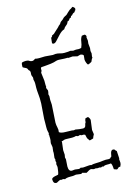

<svg xmlns="http://www.w3.org/2000/svg" viewBox="-147 -1049 778 1149"><g transform="rotate(-15 242.0 -474.5)"><path d="M85.9 -374 92.8 -467.8V-500Q92.8 -505.9 91.8 -513.7L88.9 -548.8Q87.9 -557.6 88.4 -567.4Q88.9 -577.1 88.9 -584V-595.7Q88.9 -599.6 87.9 -605.5L85 -618.2L85.9 -627.9Q85.9 -632.8 84 -635.7Q82 -638.7 80.6 -644.5Q79.1 -650.4 80.1 -658.2Q81.1 -666 79.6 -670.4Q78.1 -674.8 75.7 -676.8Q73.2 -678.7 71.3 -681.2Q69.3 -683.6 68.8 -686.5Q68.4 -689.5 64.9 -692.9Q61.5 -696.3 54.2 -699.2Q46.9 -702.1 41 -707Q42 -713.9 41.5 -720.2Q41 -726.6 44.9 -734.4Q56.6 -738.3 69.8 -738.3Q83 -738.3 90.3 -732.9Q97.7 -727.5 106.9 -727.5Q116.2 -727.5 127 -736.3Q135.7 -733.4 151.4 -733.4L187.5 -734.4L235.4 -730.5L252.9 -732.4Q266.6 -732.4 279.3 -728.5Q292 -724.6 305.7 -724.6L329.1 -725.6L342.8 -727.5L359.4 -723.6L377 -725.6L393.6 -724.6Q401.4 -724.6 410.2 -727.5Q418 -744.1 420.4 -763.7Q422.9 -783.2 432.6 -796.9Q442.4 -798.8 447.8 -798.8Q453.1 -798.8 456.1 -793.9Q459 -789.1 459 -786.1L457 -780.3L460 -758.8L458 -741.2L460.9 -712.9L459 -695.3L461.9 -679.7L459 -660.2L460 -653.3Q455.1 -649.4 452.6 -642.6Q450.2 -635.7 447.3 -630.9Q441.4 -627.9 435.1 -624.5Q428.7 -621.1 424.8 -621.1Q420.9 -621.1 416 -633.8Q411.1 -646.5 411.1 -654.3L413.1 -675.8V-681.6Q405.3 -689.5 393.6 -689.5L376 -684.6L346.7 -691.4L322.3 -689.5Q319.3 -689.5 317.4 -691.4H297.9L261.7 -693.4Q251 -693.4 244.1 -690.9Q237.3 -688.5 229.5 -686.5Q221.7 -684.6 210.4 -683.1Q199.2 -681.6 188 -680.7Q176.8 -679.7 165.5 -678.7Q154.3 -677.7 149.4 -677.7Q144.5 -672.9 145.5 -665.5Q146.5 -658.2 144.5 -653.8Q142.6 -649.4 141.6 -649.4Q140.6 -649.4 140.6 -642.6L146.5 -594.7V-569.3L147.5 -555.7Q145.5 -555.7 145.5 -551.3Q145.5 -546.9 152.3 -533.2Q151.4 -529.3 151.4 -522.5L148.4 -509.8L151.4 -498L150.4 -474.6L152.3 -445.3L145.5 -335Q145.5 -320.3 149.4 -304.7Q153.3 -289.1 150.4 -275.4Q160.2 -265.6 190.9 -265.6Q221.7 -265.6 228.5 -264.6L240.2 -262.7L250 -264.6L272.5 -260.7L295.9 -258.8Q308.6 -258.8 312.5 -269.5Q315.4 -285.2 320.3 -290Q320.3 -303.7 325.2 -313.5L339.8 -317.4Q344.7 -317.4 349.1 -309.1Q353.5 -300.8 353.5 -295.9L345.7 -236.3L349.6 -209Q342.8 -197.3 338.9 -185.5Q333 -184.6 327.1 -182.1Q321.3 -179.7 315.4 -179.7Q313.5 -181.6 312 -185.1Q310.5 -188.5 307.1 -191.9Q303.7 -195.3 302.2 -203.6Q300.8 -211.9 298.8 -218.8Q292 -223.6 283.2 -222.2Q274.4 -220.7 268.6 -226.6Q260.7 -222.7 255.4 -222.7Q250 -222.7 244.1 -226.6Q232.4 -222.7 218.8 -222.7L186.5 -223.6H177.7Q170.9 -223.6 164.6 -220.7Q158.2 -217.8 156.2 -218.3Q154.3 -218.8 152.3 -216.8L153.3 -212.9L147.5 -164.1L149.4 -135.7L146.5 -119.1L149.4 -107.4L146.5 -63.5Q146.5 -32.2 167 -32.2L185.5 -34.2L209 -31.2Q216.8 -31.2 221.7 -36.1Q228.5 -33.2 237.3 -33.2L273.4 -36.1H279.3Q283.2 -36.1 287.1 -34.2Q297.9 -38.1 314.5 -38.1Q331.1 -38.1 341.3 -39.1Q351.6 -40 360.8 -41.5Q370.1 -43 378.9 -43L395.5 -42Q406.2 -42 408.7 -46.4Q411.1 -50.8 416 -52.7Q417 -56.6 418 -63.5Q421.9 -90.8 435.5 -90.8Q444.3 -90.8 446.8 -85.9Q449.2 -81.1 456.1 -76.2Q459 -41 459 -28.3Q457 -28.3 457 -26.4L459 -3.9Q459 6.8 454.1 14.6Q455.1 19.5 449.2 19.5Q443.4 19.5 439.9 22Q436.5 24.4 434.6 27.3Q432.6 30.3 427.7 30.3L411.1 24.4Q410.2 15.6 409.2 4.9Q408.2 -5.9 403.3 -13.7Q397.5 -12.7 391.6 -12.7H378.9Q359.4 -12.7 357.4 -6.8Q353.5 -8.8 349.1 -8.8Q344.7 -8.8 338.9 -4.9Q335.9 -7.8 331.1 -7.8L317.4 -6.8L306.6 -8.8L295.9 -6.8L279.3 -11.7Q269.5 -11.7 248 2.9L222.7 -3.9Q220.7 -3.9 219.2 -1.5Q217.8 1 213.9 1L183.6 -2.9L163.1 0H147.5Q122.1 0 113.3 6.8Q108.4 2.9 99.6 2.9L92.8 4.9L87.9 2.9Q80.1 2.9 70.8 8.8Q61.5 14.6 58.6 14.6Q39.1 14.6 39.1 -9.8V-14.6Q43 -22.5 60.5 -26.4Q78.1 -30.3 80.1 -30.3Q84 -38.1 85.4 -48.8Q86.9 -59.6 87.9 -66.4Q88.9 -73.2 88.9 -76.2L85.9 -93.8L88.9 -105.5L85.9 -113.3L87.9 -123L85 -131.8L87.9 -157.2Q88.9 -161.1 88.4 -164.6Q87.9 -168 87.9 -172.9L90.8 -198.2L86.9 -222.7Q86.9 -227.5 87.9 -231.4Q88.9 -235.4 89.8 -240.7Q90.8 -246.1 90.3 -252.4Q89.8 -258.8 89.8 -264.6V-275.4Q87.9 -275.4 87.9 -277.3L90.8 -284.2L87.9 -295.9Q85 -306.6 85.4 -323.7Q85.9 -340.8 85.9 -352.5ZM422.9 -978.5Q436.5 -970.7 436.5 -962.9Q436.5 -960 434.6 -954.1L430.7 -952.1Q427.7 -943.4 424.3 -942.9Q420.9 -942.4 416.5 -939.5Q412.1 -936.5 409.2 -931.6Q406.2 -926.8 401.4 -928.7Q399.4 -926.8 399.4 -923.8Q399.4 -920.9 397.5 -918.9Q388.7 -918 385.3 -910.6Q381.8 -903.3 372.1 -901.4Q368.2 -887.7 357.4 -880.4Q346.7 -873 340.8 -861.3Q324.2 -857.4 304.2 -835.4Q284.2 -813.5 275.4 -804.2Q266.6 -794.9 257.8 -794.9Q249 -794.9 249 -802.7L252 -831.1Q252 -833 255.4 -835Q258.8 -836.9 259.8 -838.9V-842.8Q262.7 -845.7 267.1 -847.2Q271.5 -848.6 274.4 -851.1Q277.3 -853.5 283.2 -859.4Q295.9 -872.1 307.6 -881.8L315.4 -890.6Q317.4 -892.6 319.3 -893.6Q326.2 -897.5 329.1 -905.3Q332 -910.2 339.8 -915Q347.7 -919.9 351.1 -924.3Q354.5 -928.7 358.9 -931.6Q363.3 -934.6 367.2 -936.5Q377 -939.5 389.6 -954.1Q405.3 -968.8 409.2 -968.8Z"/></g></svg>

Font: Mountains of Christmas
Style: Regular
Weight: 400
Designer: Crystal Kluge
Foundry: Font Diner, Inc DBA Tart Workshop
Version: Version 1.002